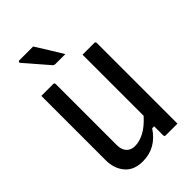

<svg xmlns="http://www.w3.org/2000/svg" viewBox="-280 -1046 1160 1160"><g transform="rotate(-45 300.0 -466.0)"><path d="M221 14Q145 14 106 -33Q67 -80 67 -150V-700H168Q179 -700 179 -689V-168Q179 -128 199 -106.5Q219 -85 253 -85Q291 -85 332.5 -106.5Q374 -128 419 -178V-700H519Q530 -700 530 -689V0H430Q419 0 419 -11V-88H402Q335 14 221 14ZM243 -946Q272 -900 296.5 -860.5Q321 -821 348 -776H263Q253 -776 247 -782Q223 -810 206.5 -829Q190 -848 177 -863Q164 -878 150.5 -894Q137 -910 118 -931Q114 -936 116.5 -941Q119 -946 125 -946Z"/></g></svg>

Font: Recursive Mn Lnr St Med
Style: Regular
Weight: 500
Monospace: yes
Version: Version 1.079;hotconv 1.0.112;makeotfexe 2.5.65598; ttfautoh